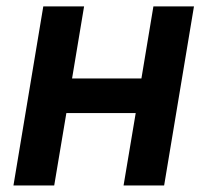

<svg xmlns="http://www.w3.org/2000/svg" viewBox="-20 -565 629 585"><path d="M236.2 -545.5 199.6 -326H410.9L447.4 -545.5H571L480.1 0H356.5L393.5 -220.5H182.2L145.2 0H21L111.9 -545.5Z"/></svg>

Font: Inter UI Semi Bold
Style: Italic
Weight: 600
Italic angle: -9.39999°
Designer: Rasmus Andersson
Foundry: rsms
Version: 3.2;8d6f07862